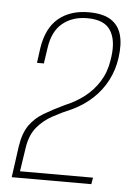

<svg xmlns="http://www.w3.org/2000/svg" viewBox="-47 -632 462 668"><g transform="rotate(5 184.0 -297.5)"><path d="M19 0Q23 -27 26.5 -53.5Q30 -80 34 -108Q41 -155 60 -182.5Q79 -210 110 -228.5Q141 -247 181 -266Q218 -281 248.5 -304.5Q279 -328 299.5 -361Q320 -394 326 -435L328 -448Q336 -507 314 -540.5Q292 -574 233 -574Q181 -574 146.5 -545.5Q112 -517 104 -458L96 -404H72L79 -456Q90 -527 131 -561Q172 -595 236 -595Q286 -595 313.5 -577.5Q341 -560 350.5 -527Q360 -494 353 -445Q347 -403 328 -366.5Q309 -330 279 -302Q249 -274 210 -255Q174 -240 142 -222.5Q110 -205 88 -178.5Q66 -152 59 -109Q56 -88 52.5 -66.5Q49 -45 46 -23H301L297 0Z"/></g></svg>

Font: Alumni Sans Thin Thin
Style: Italic
Weight: 250
Italic angle: -8°
Version: Version 1.016